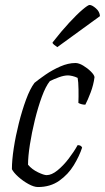

<svg xmlns="http://www.w3.org/2000/svg" viewBox="-20 -754 423 774"><path d="M133 0Q117 0 95 -12Q73 -24 54 -41Q35 -58 28 -72Q28 -108 35.5 -157Q43 -206 56 -257.5Q69 -309 85 -352.5Q101 -396 119 -420Q136 -434 163.5 -453Q191 -472 223 -486Q255 -500 284 -500Q298 -500 315.5 -489.5Q333 -479 346.5 -465.5Q360 -452 361 -443Q357 -412 345.5 -381.5Q334 -351 324 -332Q309 -332 296 -339Q297 -362 296.5 -393.5Q296 -425 293 -440Q283 -445 272 -447.5Q261 -450 254 -450Q238 -450 217.5 -442.5Q197 -435 181 -427Q164 -406 148.5 -363.5Q133 -321 120.5 -270Q108 -219 100.5 -171Q93 -123 93 -90Q109 -71 133 -59.5Q157 -48 168 -48Q188 -48 211.5 -67Q235 -86 256.5 -114Q278 -142 293 -169Q307 -169 311 -159Q300 -125 277.5 -88Q255 -51 219 -25.5Q183 0 133 0ZM211 -564Q205 -568 198 -573.5Q191 -579 192 -583Q227 -628 259 -662.5Q291 -697 313 -715.5Q335 -734 341 -734Q351 -734 366.5 -720.5Q382 -707 383 -689Z"/></svg>

Font: Texturina 72pt 72pt ExtraLight
Style: Italic
Weight: 200
Italic angle: -11°
Designer: Guillermo Torres Carreño
Foundry: Omnibus-Type
Version: Version 1.002; ttfautohint (v1.8.3)